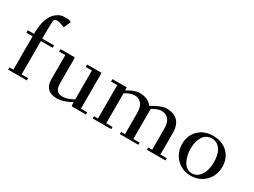

<svg xmlns="http://www.w3.org/2000/svg" viewBox="-50 -1325 2539 1919"><g transform="rotate(30 1219.0 -365.5)"><path d="M32.2 -411.1V-439H104Q104 -507.8 116.2 -567.9Q131.3 -635.3 167 -678.2Q178.2 -690.9 187.7 -699.2Q197.3 -707.5 212.6 -717.5Q228 -727.5 248.5 -732.7Q269 -737.8 293.9 -737.8Q322.8 -737.8 341.8 -733.9L363.8 -724.1L328.1 -644Q264.6 -669.9 237.8 -669.9Q222.2 -669.9 213.1 -663.1Q204.1 -656.2 202.1 -638.2Q199.2 -609.4 199.2 -439H335V-411.1H199.2V-25.9H273.9V0H58.1V-25.9H104V-411.1Z M409.2 -411.1V-439H573.7L576.2 -411.1V-150.9Q576.2 -89.4 596.4 -63.2Q616.7 -37.1 663.1 -37.1Q691.4 -37.1 727.8 -49.8Q764.2 -62.5 788.1 -76.2V-411.1H716.8V-439H881.8L883.8 -411.1V-25.9H957V0H792L788.1 -23.9V-45.9Q695.3 6.8 618.2 6.8Q587.4 6.8 563 -1.2Q538.6 -9.3 523.4 -22.2Q508.3 -35.2 498.5 -53.2Q488.8 -71.3 484.9 -89.8Q481 -108.4 481 -128.9V-411.1Z M1008.8 -411.1V-439H1173.3L1175.8 -411.1V-404.8Q1259.8 -456.1 1311.5 -456.1Q1416 -456.1 1460.4 -391.1Q1568.4 -456.1 1624.5 -456.1Q1711.4 -456.1 1756.1 -410.2Q1800.8 -364.3 1800.8 -274.9V-25.9H1874.5V0H1659.7V-25.9H1705.6V-270Q1705.6 -339.8 1675.8 -375Q1646 -410.2 1591.8 -410.2Q1554.2 -410.2 1488.8 -372.1V-25.9H1561.5V0H1347.7V-25.9H1392.6V-270Q1392.6 -340.3 1363.3 -375.2Q1334 -410.2 1279.8 -410.2Q1241.2 -410.2 1175.8 -372.1V-25.9H1248.5V0H1034.7V-25.9H1080.6V-411.1Z M1935.5 -228Q1935.5 -325.7 1999.5 -388.9Q2063.5 -452.1 2166.5 -452.1Q2271.5 -452.1 2335.4 -389.6Q2399.4 -327.1 2399.4 -228Q2399.4 -163.6 2370.6 -110.1Q2341.8 -56.6 2288.1 -24.9Q2234.4 6.8 2166.5 6.8Q2099.1 6.8 2045.9 -25.1Q1992.7 -57.1 1964.1 -110.6Q1935.5 -164.1 1935.5 -228ZM2032.7 -228Q2032.7 -189.5 2041 -153.1Q2049.3 -116.7 2064.9 -86.7Q2080.6 -56.6 2106.9 -38.3Q2133.3 -20 2166.5 -20Q2211.4 -20 2243.2 -51.3Q2274.9 -82.5 2288.8 -127.9Q2302.7 -173.3 2302.7 -226.1Q2302.7 -282.2 2288.8 -325.7Q2274.9 -369.1 2243.4 -396Q2211.9 -422.9 2166.5 -422.9Q2133.3 -422.9 2107.2 -407.2Q2081.1 -391.6 2064.9 -364.5Q2048.8 -337.4 2040.8 -302.7Q2032.7 -268.1 2032.7 -228Z"/></g></svg>

Font: Dehuti
Style: Bold
Weight: 700
Version: Version 1.2